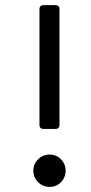

<svg xmlns="http://www.w3.org/2000/svg" viewBox="-20 -715 356 749"><path d="M134 -226V-681Q134 -687 138 -691Q142 -695 148 -695H198Q204 -695 208 -691Q212 -687 212 -681V-226Q212 -220 208 -216Q204 -212 198 -212H148Q142 -212 138 -216Q134 -220 134 -226ZM110 -49Q110 -75 128.5 -93.5Q147 -112 174 -112Q200 -112 218 -93.5Q236 -75 236 -49Q236 -23 218 -4.5Q200 14 174 14Q147 14 128.5 -4.5Q110 -23 110 -49Z"/></svg>

Font: Miriam Libre
Style: Regular
Weight: 400
Designer: Michal Sahar
Foundry: Hagilda
Version: Version 1.001